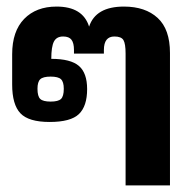

<svg xmlns="http://www.w3.org/2000/svg" viewBox="-20 -564 584 584"><path d="M362 -401Q362 -431 355.5 -442Q349 -453 328 -453Q296 -453 296 -412V-401H205V-412Q205 -433 197.5 -443Q190 -453 172 -453Q152 -453 144 -437.5Q136 -422 136 -385Q195 -385 220 -363.5Q245 -342 245 -293Q245 -241 220 -217Q195 -193 131 -193Q67 -193 42 -219.5Q17 -246 17 -307V-399Q17 -469 53.5 -506.5Q90 -544 152 -544Q232 -544 251 -483Q271 -544 357 -544Q422 -544 459.5 -509.5Q497 -475 497 -403V0H362ZM174 -294Q174 -315 165.5 -323Q157 -331 134 -331Q111 -331 102.5 -323Q94 -315 94 -294Q94 -271 102.5 -263Q111 -255 134 -255Q157 -255 165.5 -263Q174 -271 174 -294Z"/></svg>

Font: Pridi Medium
Style: Regular
Weight: 500
Designer: Katatrad Team
Foundry: CadsonDemak
Version: Version 1.001